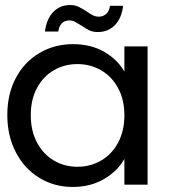

<svg xmlns="http://www.w3.org/2000/svg" viewBox="-20 -732 681 761"><path d="M269 -557Q341 -557 394 -526Q447 -495 473 -448V-548H565V0H473V-102Q446 -54 392.5 -22.5Q339 9 268 9Q195 9 136 -27Q77 -63 43 -128Q9 -193 9 -276Q9 -360 43 -423.5Q77 -487 136.5 -522Q196 -557 269 -557ZM287 -478Q236 -478 194 -454Q152 -430 127 -384Q102 -338 102 -276Q102 -213 127 -166.5Q152 -120 194 -95.5Q236 -71 287 -71Q338 -71 380.5 -95.5Q423 -120 448 -166.5Q473 -213 473 -275Q473 -337 448 -383Q423 -429 380.5 -453.5Q338 -478 287 -478ZM258 -712Q277 -712 290.5 -705.5Q304 -699 323 -687Q337 -677 348 -671.5Q359 -666 372 -666Q389 -666 401 -677Q413 -688 416 -709H468Q462 -659 435 -632Q408 -605 368 -605Q349 -605 334.5 -611.5Q320 -618 302 -631Q286 -641 276.5 -646Q267 -651 254 -651Q237 -651 225.5 -640Q214 -629 211 -607H158Q165 -658 191.5 -685Q218 -712 258 -712Z"/></svg>

Font: Poppins A&M
Style: Regular-A&M
Weight: 400
Designer: Ninad Kale (Devanagari), Jonny Pinhorn (Latin)
Foundry: Indian Type Foundry
Version: 4.004